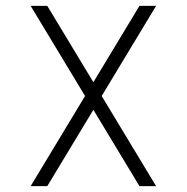

<svg xmlns="http://www.w3.org/2000/svg" viewBox="-20 -638 640 658"><path d="M458 0 85 -618H142L515 0ZM85 0 458 -618H515L142 0Z"/></svg>

Font: Victor Mono Thin
Style: Regular
Weight: 100
Monospace: yes
Designer: Rune Bjørnerås
Version: Version 1.561;gftools[0.9.30]